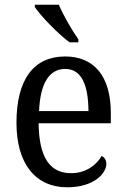

<svg xmlns="http://www.w3.org/2000/svg" viewBox="-20 -786 537 816"><path d="M276 -606H313V-619C286 -657 249 -721 230 -766H128V-756C151 -721 226 -642 276 -606ZM266 10C379 10 432 -49 432 -90C432 -107 422 -119 412 -123C390 -85 346 -50 282 -50C193 -50 146 -115 144 -262H451V-306C451 -464 378 -546 257 -546C125 -546 50 -451 50 -264C50 -91 130 10 266 10ZM356 -314H146C151 -430 188 -493 257 -493C329 -493 355 -421 356 -314Z"/></svg>

Font: Noto Serif Devanagari SemiCondensed
Style: Regular
Weight: 400
Width: 4
Designer: Universal Thirst, Indian Type Foundry and the Monotype Design Team
Foundry: Monotype Imaging Inc.
Version: Version 2.004